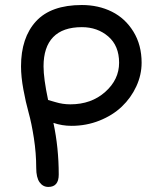

<svg xmlns="http://www.w3.org/2000/svg" viewBox="-20 -760 621 758"><path d="M170.9 -22Q149.4 -22 136.2 -40.5Q123 -59.1 123 -97.2Q123 -154.8 113.8 -214.6Q104.5 -274.4 93 -315.4Q81.5 -356.4 72.3 -406.7Q63 -457 63 -498Q63 -611.3 122.1 -675.8Q181.2 -740.2 303.2 -740.2Q368.7 -740.2 421.6 -713.9Q474.6 -687.5 506.8 -635Q539.1 -582.5 539.1 -512.2Q539.1 -464.4 518.1 -418.9Q497.1 -373.5 460.9 -339.1Q424.8 -304.7 372.8 -283.9Q320.8 -263.2 262.2 -263.2Q225.1 -263.2 190.9 -274.9Q211.9 -176.8 211.9 -70.8Q211.9 -22 170.9 -22ZM151.9 -498Q151.9 -450.2 169.9 -365.2Q171.4 -365.2 199.5 -356.7Q227.5 -348.1 257.8 -348.1Q340.3 -348.1 395.3 -397Q450.2 -445.8 450.2 -512.2Q450.2 -579.1 407.5 -616Q364.7 -652.8 303.2 -652.8Q228 -652.8 189.9 -613.5Q151.9 -574.2 151.9 -498Z"/></svg>

Font: Shantell Sans Bouncy
Style: Regular
Weight: 400
Designer: Stephen Nixon, Anya Danilova, Shantell Martin
Foundry: Arrow Type
Version: Version 1.006;[9816181b4]